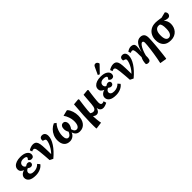

<svg xmlns="http://www.w3.org/2000/svg" viewBox="326 -2437 4289 4289"><g transform="rotate(-45 2470.0 -292.5)"><path d="M267 14Q153 14 97.5 -25Q42 -64 42 -130Q42 -176 76 -210.5Q110 -245 161 -257V-259Q120 -274 95.5 -301Q71 -328 71 -372Q71 -419 101 -453.5Q131 -488 184.5 -507Q238 -526 309 -526Q416 -526 474.5 -487Q533 -448 533 -388Q533 -356 514.5 -333.5Q496 -311 458 -311Q434 -311 414 -325Q394 -339 385 -358Q402 -378 409 -388Q416 -398 416 -408Q416 -425 390.5 -437Q365 -449 322 -449Q271 -449 239 -424.5Q207 -400 207 -357Q207 -331 220 -312Q233 -293 256 -286Q271 -297 290 -306.5Q309 -316 328 -316Q358 -316 374.5 -300.5Q391 -285 391 -262Q391 -235 373 -217Q355 -199 327 -199Q305 -199 286.5 -208Q268 -217 253 -230Q225 -221 205.5 -199.5Q186 -178 186 -152Q186 -118 214 -97.5Q242 -77 297 -77Q400 -77 468 -149L514 -95Q476 -42 409 -14Q342 14 267 14Z M804 26 725 -13Q722 -56 720 -87Q718 -118 715.5 -147.5Q713 -177 709.5 -213Q706 -249 701 -302Q695 -359 687 -388.5Q679 -418 666.5 -428.5Q654 -439 635 -439Q625 -439 614 -435.5Q603 -432 588 -423L566 -479Q590 -496 630 -511Q670 -526 709 -526Q745 -526 771.5 -511.5Q798 -497 814.5 -459Q831 -421 836 -351Q839 -312 840.5 -265Q842 -218 843 -170.5Q844 -123 844 -82Q894 -132 927.5 -189Q961 -246 977.5 -295Q994 -344 994 -369Q994 -386 986.5 -396Q979 -406 958 -413L921 -426Q914 -472 933.5 -499Q953 -526 995 -526Q1039 -526 1065 -496.5Q1091 -467 1091 -412Q1091 -318 1016.5 -203.5Q942 -89 804 26Z M1346 15Q1255 15 1207 -41.5Q1159 -98 1159 -200Q1159 -275 1187 -339.5Q1215 -404 1263.5 -452.5Q1312 -501 1373 -527L1423 -490Q1384 -450 1358.5 -399.5Q1333 -349 1320 -294.5Q1307 -240 1307 -189Q1307 -128 1326.5 -98Q1346 -68 1378 -68Q1408 -68 1430.5 -91Q1453 -114 1474 -160Q1453 -196 1446 -224Q1439 -252 1439 -278Q1439 -326 1461 -357.5Q1483 -389 1524 -389Q1560 -389 1581.5 -362.5Q1603 -336 1603 -294Q1603 -229 1552 -160Q1567 -106 1588.5 -87Q1610 -68 1638 -68Q1679 -68 1704.5 -111Q1730 -154 1730 -237Q1730 -304 1706 -373Q1682 -442 1645 -492L1779 -526L1797 -519Q1838 -472 1860 -402.5Q1882 -333 1882 -263Q1882 -135 1822.5 -60Q1763 15 1659 15Q1599 15 1563 -16Q1527 -47 1512 -100H1509Q1492 -48 1446 -16.5Q1400 15 1346 15Z M1973 230 1962 225Q1959 187 1959.5 141Q1960 95 1960 21Q1960 -48 1968 -185.5Q1976 -323 1991 -508L2133 -521L2150 -508Q2135 -395 2125.5 -320Q2116 -245 2112 -195.5Q2108 -146 2108 -110Q2121 -100 2141.5 -92Q2162 -84 2178 -84Q2220 -84 2242.5 -117.5Q2265 -151 2271 -232L2293 -508L2428 -521L2445 -508Q2438 -463 2431 -410Q2424 -357 2418 -305.5Q2412 -254 2408.5 -213Q2405 -172 2405 -150Q2405 -117 2416.5 -96Q2428 -75 2455 -75Q2466 -75 2480 -79Q2494 -83 2507 -89L2526 -25Q2498 -9 2463 2.5Q2428 14 2403 14Q2353 14 2324.5 -16Q2296 -46 2294 -94H2293Q2281 -46 2254.5 -16Q2228 14 2189 14Q2163 14 2141 2.5Q2119 -9 2106 -21H2105Q2105 3 2107 36Q2109 69 2112.5 103Q2116 137 2120.5 165.5Q2125 194 2129 209Z M2804 14Q2690 14 2634.5 -25Q2579 -64 2579 -130Q2579 -176 2613 -210.5Q2647 -245 2698 -257V-259Q2657 -274 2632.5 -301Q2608 -328 2608 -372Q2608 -419 2638 -453.5Q2668 -488 2721.5 -507Q2775 -526 2846 -526Q2953 -526 3011.5 -487Q3070 -448 3070 -388Q3070 -356 3051.5 -333.5Q3033 -311 2995 -311Q2971 -311 2951 -325Q2931 -339 2922 -358Q2939 -378 2946 -388Q2953 -398 2953 -408Q2953 -425 2927.5 -437Q2902 -449 2859 -449Q2808 -449 2776 -424.5Q2744 -400 2744 -357Q2744 -331 2757 -312Q2770 -293 2793 -286Q2808 -297 2827 -306.5Q2846 -316 2865 -316Q2895 -316 2911.5 -300.5Q2928 -285 2928 -262Q2928 -235 2910 -217Q2892 -199 2864 -199Q2842 -199 2823.5 -208Q2805 -217 2790 -230Q2762 -221 2742.5 -199.5Q2723 -178 2723 -152Q2723 -118 2751 -97.5Q2779 -77 2834 -77Q2937 -77 3005 -149L3051 -95Q3013 -42 2946 -14Q2879 14 2804 14ZM2873 -575 2830 -595 2908 -763Q2920 -791 2934 -803Q2948 -815 2971 -815Q2995 -815 3011 -800.5Q3027 -786 3037 -761V-745Z M3341 26 3262 -13Q3259 -56 3257 -87Q3255 -118 3252.5 -147.5Q3250 -177 3246.5 -213Q3243 -249 3238 -302Q3232 -359 3224 -388.5Q3216 -418 3203.5 -428.5Q3191 -439 3172 -439Q3162 -439 3151 -435.5Q3140 -432 3125 -423L3103 -479Q3127 -496 3167 -511Q3207 -526 3246 -526Q3282 -526 3308.5 -511.5Q3335 -497 3351.5 -459Q3368 -421 3373 -351Q3376 -312 3377.5 -265Q3379 -218 3380 -170.5Q3381 -123 3381 -82Q3431 -132 3464.5 -189Q3498 -246 3514.5 -295Q3531 -344 3531 -369Q3531 -386 3523.5 -396Q3516 -406 3495 -413L3458 -426Q3451 -472 3470.5 -499Q3490 -526 3532 -526Q3576 -526 3602 -496.5Q3628 -467 3628 -412Q3628 -318 3553.5 -203.5Q3479 -89 3341 26Z M4159 230 4005 204Q4017 152 4028.5 88.5Q4040 25 4050.5 -42Q4061 -109 4069 -171Q4077 -233 4081.5 -282Q4086 -331 4086 -359Q4086 -414 4051 -414Q4025 -414 3996 -376Q3967 -338 3941 -276.5Q3915 -215 3897 -144Q3900 -63 3885.5 -24.5Q3871 14 3821 14Q3802 14 3785 7Q3768 0 3762 -7Q3762 -63 3773 -107Q3784 -151 3805 -186Q3803 -239 3803 -269Q3803 -299 3803 -322Q3800 -386 3789 -412.5Q3778 -439 3751 -439Q3727 -439 3702 -423L3680 -479Q3705 -500 3737.5 -513Q3770 -526 3803 -526Q3846 -526 3874 -504Q3902 -482 3902 -428Q3902 -404 3897.5 -368Q3893 -332 3885 -274L3887 -273Q3922 -402 3972.5 -464Q4023 -526 4099 -526Q4157 -526 4191 -491.5Q4225 -457 4225 -374Q4224 -337 4221 -282Q4218 -227 4212.5 -162Q4207 -97 4200 -28.5Q4193 40 4185.5 105Q4178 170 4170 225Z M4536 14Q4410 14 4350 -56Q4290 -126 4292 -241Q4293 -316 4324.5 -377.5Q4356 -439 4417.5 -476Q4479 -513 4570 -513Q4593 -513 4624.5 -509.5Q4656 -506 4687.5 -501.5Q4719 -497 4742 -493L4877 -527Q4895 -514 4903.5 -495.5Q4912 -477 4912 -459Q4912 -443 4904.5 -425Q4897 -407 4880 -394.5Q4863 -382 4833 -382Q4814 -382 4787 -389.5Q4760 -397 4730 -407V-405Q4761 -380 4778.5 -336Q4796 -292 4795 -240Q4794 -192 4778 -147Q4762 -102 4730 -65.5Q4698 -29 4649.5 -7.5Q4601 14 4536 14ZM4540 -60Q4587 -60 4616 -105.5Q4645 -151 4646 -247Q4647 -316 4637 -354Q4627 -392 4609 -411Q4588 -416 4569 -416Q4511 -416 4479.5 -370Q4448 -324 4447 -239Q4445 -147 4469.5 -103.5Q4494 -60 4540 -60Z"/></g></svg>

Font: Literata 12pt
Style: Bold Italic
Weight: 700
Italic angle: -2°
Designer: Latin by Veronika Burian and Jose Scaglione. Greek by Irene Vlachou. Cyrillic by Vera Evstafieva
Foundry: TypeTogether
Version: Version 3.002